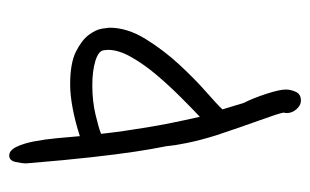

<svg xmlns="http://www.w3.org/2000/svg" viewBox="-148 -490 672 416"><g transform="rotate(-90 188.0 -282.0)"><path d="M152 -4Q150 -15 136 -53.5Q122 -92 103 -149Q98 -165 93.5 -182Q89 -199 86 -214Q83 -229 81.5 -239Q80 -249 80 -251Q80 -255 76.5 -272Q73 -289 67.5 -325Q62 -361 55.5 -418.5Q49 -476 42 -561Q42 -570 45 -584Q48 -598 59 -598Q70 -598 77.5 -583Q85 -568 89.5 -545Q94 -522 96.5 -495.5Q99 -469 101 -445Q132 -455 161 -460.5Q190 -466 213 -466Q259 -466 284 -453.5Q309 -441 320.5 -425.5Q332 -410 334 -396.5Q336 -383 336 -381Q336 -342 311.5 -302.5Q287 -263 256 -229.5Q225 -196 196.5 -171Q168 -146 159 -136L173 -90Q184 -68 193 -40Q202 -12 202 1Q202 12 197 23Q192 34 178 34Q168 34 159.5 24.5Q151 15 151 3Q151 1 151.5 -0.5Q152 -2 152 -4ZM287 -394Q285 -405 263.5 -411.5Q242 -418 211 -418Q177 -418 147.5 -411Q118 -404 106 -399Q109 -372 112.5 -348Q116 -324 120 -299.5Q124 -275 129.5 -247.5Q135 -220 143 -185Q161 -202 185.5 -226.5Q210 -251 233 -278Q256 -305 272 -333Q288 -361 288 -384Q288 -387 287.5 -389.5Q287 -392 287 -394Z"/></g></svg>

Font: Reenie Beanie
Style: Regular
Weight: 500
Designer: James Grieshaber
Foundry: James Grieshaber
Version: Version 1.000